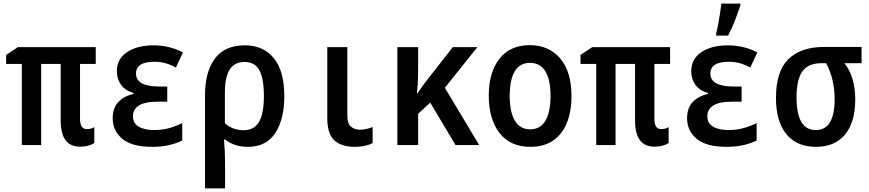

<svg xmlns="http://www.w3.org/2000/svg" viewBox="-20 -803 4810 1063"><path d="M423 9Q316 9 316 -136V-449H208V0H101V-449H14V-499L79 -542H510V-449H423V-148Q423 -116 432.5 -102Q442 -88 461 -88Q483 -88 502 -99V-11Q490 -3 469.5 3Q449 9 423 9Z M824 10Q710 10 657 -34.5Q604 -79 604 -148Q604 -205 635 -238Q666 -271 720 -283V-288Q674 -301 650.5 -333Q627 -365 627 -408Q627 -477 683.5 -514.5Q740 -552 830 -552Q917 -552 993 -513L954 -429Q925 -445 896.5 -453Q868 -461 835 -461Q733 -461 733 -396Q733 -324 862 -324H906V-240H854Q781 -240 748.5 -218.5Q716 -197 716 -160Q716 -121 747.5 -102Q779 -83 834 -83Q880 -83 919.5 -94.5Q959 -106 989 -122V-25Q957 -9 915.5 0.5Q874 10 824 10Z M1115 -275Q1115 -405 1169.5 -478.5Q1224 -552 1336 -552Q1438 -552 1496 -481Q1554 -410 1554 -270Q1554 -143 1504 -66.5Q1454 10 1353 10Q1277 10 1226 -31H1220Q1223 1 1224.5 34.5Q1226 68 1226 101V240H1115ZM1329 -82Q1387 -82 1414 -128Q1441 -174 1441 -272Q1441 -370 1415.5 -415Q1390 -460 1334 -460Q1279 -460 1252 -418.5Q1225 -377 1225 -290V-121Q1245 -102 1272 -92Q1299 -82 1329 -82Z M1944 10Q1870 10 1831 -26Q1792 -62 1792 -148V-542H1903V-162Q1903 -118 1923.5 -101.5Q1944 -85 1972 -85Q1992 -85 2011 -89.5Q2030 -94 2043 -100V-11Q2025 -1 1999.5 4.5Q1974 10 1944 10Z M2180 0V-542H2295V-415Q2295 -382 2293.5 -351Q2292 -320 2288 -286H2291Q2304 -306 2318 -325Q2332 -344 2349 -366L2487 -542H2623L2443 -317L2633 0H2502L2362 -235L2295 -173V0Z M2916 10Q2804 10 2745 -67.5Q2686 -145 2686 -274Q2686 -402 2745 -477.5Q2804 -553 2913 -553Q3018 -553 3081 -480Q3144 -407 3144 -270Q3144 -186 3118.5 -123Q3093 -60 3042.5 -25Q2992 10 2916 10ZM2915 -87Q2972 -87 3000 -135Q3028 -183 3028 -272Q3028 -361 2999.5 -408Q2971 -455 2914 -455Q2858 -455 2830 -408Q2802 -361 2802 -272Q2802 -183 2830.5 -135Q2859 -87 2915 -87Z M3603 9Q3496 9 3496 -136V-449H3388V0H3281V-449H3194V-499L3259 -542H3690V-449H3603V-148Q3603 -116 3612.5 -102Q3622 -88 3641 -88Q3663 -88 3682 -99V-11Q3670 -3 3649.5 3Q3629 9 3603 9Z M4004 10Q3890 10 3837 -34.5Q3784 -79 3784 -148Q3784 -205 3815 -238Q3846 -271 3900 -283V-288Q3854 -301 3830.5 -333Q3807 -365 3807 -408Q3807 -477 3863.5 -514.5Q3920 -552 4010 -552Q4097 -552 4173 -513L4134 -429Q4105 -445 4076.5 -453Q4048 -461 4015 -461Q3913 -461 3913 -396Q3913 -324 4042 -324H4086V-240H4034Q3961 -240 3928.5 -218.5Q3896 -197 3896 -160Q3896 -121 3927.5 -102Q3959 -83 4014 -83Q4060 -83 4099.5 -94.5Q4139 -106 4169 -122V-25Q4137 -9 4095.5 0.5Q4054 10 4004 10ZM3945 -618Q3950 -635 3956 -667.5Q3962 -700 3967 -733Q3972 -766 3974 -783H4079V-773Q4067 -737 4049.5 -691Q4032 -645 4011 -606H3945Z M4498 10Q4391 10 4333.5 -60.5Q4276 -131 4276 -261Q4276 -408 4345 -475.5Q4414 -543 4541 -543H4750V-453H4655Q4686 -415 4700.5 -363.5Q4715 -312 4715 -254Q4715 -125 4658 -57.5Q4601 10 4498 10ZM4496 -83Q4550 -83 4575.5 -127Q4601 -171 4601 -254Q4601 -364 4554 -453H4526Q4455 -453 4422.5 -408Q4390 -363 4390 -263Q4390 -83 4496 -83Z"/></svg>

Font: Noto Sans Mono Condensed SemiBold
Style: Regular
Weight: 600
Width: 3
Designer: Monotype Design Team
Foundry: Monotype Imaging Inc.
Version: Version 2.014